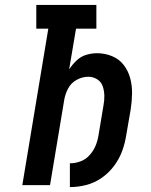

<svg xmlns="http://www.w3.org/2000/svg" viewBox="-20 -755 616 783"><path d="M265 8Q298 8 331.5 -0.5Q365 -9 394.5 -29.5Q424 -50 445.5 -79Q467 -108 478.5 -140Q490 -172 495 -205L513 -309Q518 -341 518.5 -373.5Q519 -406 511 -436Q503 -466 484.5 -490Q466 -514 437 -526Q408 -538 376 -538Q354 -538 332 -531.5Q310 -525 292.5 -508.5Q275 -492 262 -472L290 -638H373V-735H128V-638H177L71 0H184L242 -348Q246 -372 258 -394.5Q270 -417 293 -429.5Q316 -442 340 -442Q360 -442 376.5 -431.5Q393 -421 399 -403Q405 -385 405.5 -365Q406 -345 402 -325L382 -205Q379 -184 370.5 -162.5Q362 -141 346 -123Q330 -105 308.5 -97Q287 -89 265 -89Z"/></svg>

Font: Iosevka Sparkle SmBdObl
Style: Regular
Weight: 600
Italic angle: -9°
Designer: Belleve Invis
Foundry: Belleve Invis
Version: Version 4.5.0; ttfautohint (v1.8.3)